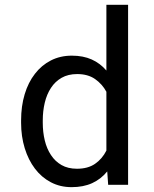

<svg xmlns="http://www.w3.org/2000/svg" viewBox="-20 -770 640 800"><path d="M67.9 -268.6V-258.3Q67.9 -201.7 83 -152.6Q98.1 -103.5 125.5 -67.4Q152.8 -31.2 191.7 -10.7Q230.5 9.8 278.3 9.8Q327.1 9.8 363.8 -6.8Q400.4 -23.4 426.8 -55.7L430.7 0H513.7V-750H423.3V-476.1Q397.5 -506.3 362.1 -522.2Q326.7 -538.1 279.3 -538.1Q231 -538.1 191.9 -518.1Q152.8 -498 125.5 -462.4Q97.7 -426.8 82.8 -377.2Q67.9 -327.6 67.9 -268.6ZM158.2 -258.3V-268.6Q158.2 -307.1 166.5 -342Q174.8 -377 192.4 -403.8Q209.5 -430.2 236.6 -445.8Q263.7 -461.4 301.8 -461.4Q346.2 -461.4 376 -440.7Q405.8 -419.9 423.3 -387.7V-142.6Q405.8 -107.9 376 -87.4Q346.2 -66.9 300.8 -66.9Q263.2 -66.9 236.3 -82.3Q209.5 -97.7 192.4 -124Q174.8 -150.4 166.5 -185.1Q158.2 -219.7 158.2 -258.3Z"/></svg>

Font: Roboto Mono
Style: Regular
Weight: 400
Monospace: yes
Designer: Google
Version: Version 3.000